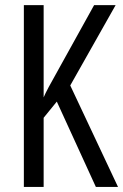

<svg xmlns="http://www.w3.org/2000/svg" viewBox="-20 -734 483 754"><path d="M443.4 0H356.4L203.1 -335L151.4 -271.5V0H73.7V-713.9H151.4V-351.6Q157.2 -365.7 170.9 -391.4Q184.6 -417 205.6 -454.1L349.6 -713.9H434.1L255.9 -398.4Z"/></svg>

Font: Open Sans Condensed
Style: Regular
Weight: 400
Width: 3
Designer: Monotype Design Team
Foundry: Monotype Imaging Inc.
Version: Version 3.000